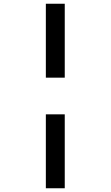

<svg xmlns="http://www.w3.org/2000/svg" viewBox="-20 -777 591 1026"><path d="M225 -757H326V-362H225ZM225 -166H326V229H225Z"/></svg>

Font: Noto Sans UI
Style: Bold
Weight: 700
Designer: Monotype Design Team
Foundry: Monotype Imaging Inc.
Version: Version 1.901